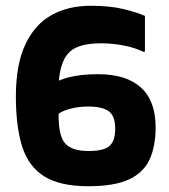

<svg xmlns="http://www.w3.org/2000/svg" viewBox="-20 -645 584 665"><path d="M478 -465Q450 -479 410.5 -487Q371 -495 330 -495Q254 -495 222 -466Q190 -437 184 -366H185Q206 -376 241 -382Q276 -388 320 -388Q417 -388 468 -342Q519 -296 519 -204Q519 -138 498 -92.5Q477 -47 426.5 -23.5Q376 0 286 0Q188 0 133.5 -34Q79 -68 57 -137Q35 -206 35 -311Q35 -421 67.5 -490.5Q100 -560 158 -592.5Q216 -625 294 -625Q360 -625 406 -614Q452 -603 482 -590V-467ZM286 -122Q341 -122 360 -140Q379 -158 379 -199Q379 -243 357 -259.5Q335 -276 285 -276Q254 -276 226 -269Q198 -262 183 -251Q182 -175 205.5 -148.5Q229 -122 286 -122Z"/></svg>

Font: Bakbak One
Style: Regular
Weight: 400
Designer: Saumya Kishore and Sanchit Sawaria
Foundry: A Good Feeling
Version: Version 1.003; ttfautohint (v1.8.3)